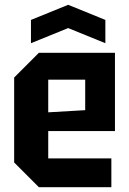

<svg xmlns="http://www.w3.org/2000/svg" viewBox="-20 -780 538 800"><path d="M39 -103V-457L142 -560H459V-234H181V-120H444V0H142ZM181 -312 335 -321V-448H181ZM109 -600V-697L264 -760L419 -697V-600L264 -663Z"/></svg>

Font: Tektur SemiCondensed SemiBold
Style: Regular
Weight: 600
Width: 4
Designer: Adam Jagosz
Foundry: Adam Jagosz
Version: Version 1.005;gftools[0.9.30]